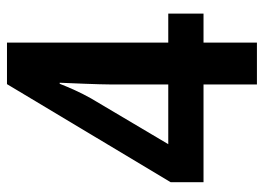

<svg xmlns="http://www.w3.org/2000/svg" viewBox="-123 -633 756 550"><g transform="rotate(-90 255.0 -358.0)"><path d="M288 -153V0H408V-153H491V-254H408V-716H289L8 -247V-153ZM288 -254H117L248 -475C266 -507 279 -537 290 -565H293C292 -541 288 -452 288 -416Z"/></g></svg>

Font: Noto Sans Devanagari UI SemiCondensed SemiBold
Style: Regular
Weight: 600
Width: 4
Designer: Jelle Bosma - Monotype Design Team
Foundry: Monotype Imaging Inc.
Version: Version 2.004